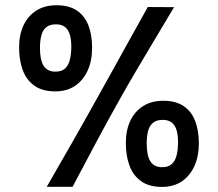

<svg xmlns="http://www.w3.org/2000/svg" viewBox="-20 -720 840 740"><path d="M160.2 0Q180.4 -35.6 205.8 -79.7Q231.2 -123.8 259 -172.2Q286.8 -220.6 313.8 -269.2Q340.8 -317.8 365.4 -361.4Q392 -409.2 418.5 -456.9Q445 -504.6 469.4 -548.9Q493.8 -593.2 514.7 -630.2Q535.6 -667.2 549.6 -693L650.8 -692.4Q633.8 -663.6 610.7 -625.1Q587.6 -586.6 560.6 -541.2Q533.6 -495.8 505.1 -447.7Q476.6 -399.6 449.6 -351.6Q424.2 -306.8 397.8 -258.6Q371.4 -210.4 346.3 -163.3Q321.2 -116.2 299.1 -74.2Q277 -32.2 259.6 0ZM192.8 -367.8Q143.8 -367.8 112.9 -389.5Q82 -411.2 67.8 -449.5Q53.6 -487.8 53.6 -537.2Q53.6 -585.6 70.5 -622Q87.4 -658.4 119.7 -679.1Q152 -699.8 198 -699.8Q246.2 -699.8 276.4 -679.3Q306.6 -658.8 320.8 -621.9Q335 -585 335 -535.8Q335 -486.2 317.9 -448.3Q300.8 -410.4 269.2 -389.1Q237.6 -367.8 192.8 -367.8ZM193.4 -443.8Q217.8 -443.8 231.1 -456.3Q244.4 -468.8 249.6 -490.9Q254.8 -513 254.8 -540.2Q254.8 -568 248.9 -587.2Q243 -606.4 230.1 -616.3Q217.2 -626.2 195.8 -626.2Q171.4 -626.2 157.8 -614.7Q144.2 -603.2 139.1 -582.7Q134 -562.2 134 -535.2Q134 -488 148.5 -465.9Q163 -443.8 193.4 -443.8ZM604.2 0.4Q555.2 0.4 524.3 -21.3Q493.4 -43 479.2 -81.3Q465 -119.6 465 -169Q465 -217.4 481.9 -253.8Q498.8 -290.2 531.1 -310.9Q563.4 -331.6 609.4 -331.6Q657.6 -331.6 687.8 -311.1Q718 -290.6 732.2 -253.7Q746.4 -216.8 746.4 -167.6Q746.4 -118 729.3 -80.1Q712.2 -42.2 680.6 -20.9Q649 0.4 604.2 0.4ZM604.8 -75.6Q629.2 -75.6 642.5 -88.1Q655.8 -100.6 661 -122.7Q666.2 -144.8 666.2 -172Q666.2 -199.8 660.3 -219Q654.4 -238.2 641.5 -248.1Q628.6 -258 607.2 -258Q582.8 -258 569.2 -246.3Q555.6 -234.6 550.5 -214.3Q545.4 -194 545.4 -167Q545.4 -119.8 559.9 -97.7Q574.4 -75.6 604.8 -75.6Z"/></svg>

Font: Truculenta
Style: Regular
Weight: 400
Designer: Ivan Castro, Eva Sanz & Omnibus-Type Team
Foundry: Omnibus-Type
Version: Version 1.002